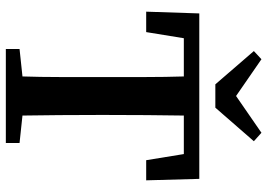

<svg xmlns="http://www.w3.org/2000/svg" viewBox="-149 -767 916 658"><g transform="rotate(90 309.0 -438.0)"><path d="M20 -481 26 -663H593L598 -481H529L508 -610H376Q375 -547 374.5 -482.5Q374 -418 374 -353V-310Q374 -247 374.5 -183.5Q375 -120 376 -57L470 -47V0H148V-47L242 -57Q244 -119 244 -182.5Q244 -246 244 -310V-353Q244 -417 244 -481.5Q244 -546 242 -610H111L90 -481ZM183 -876 309 -789 435 -876 464 -850 349 -718H269L155 -850Z"/></g></svg>

Font: Source Serif Pro Semibold
Style: Regular
Weight: 600
Designer: Frank Grießhammer
Foundry: Adobe Systems Incorporated
Version: Version 3.000;hotconv 1.0.109;makeotfexe 2.5.65596